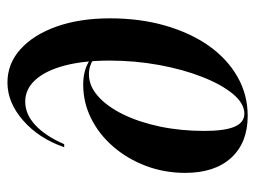

<svg xmlns="http://www.w3.org/2000/svg" viewBox="-104 -566 682 513"><g transform="rotate(-90 236.5 -310.0)"><path d="M183.1 11.3Q111.3 11.3 71 -32.7Q30.6 -76.6 30.6 -155.6Q30.6 -211.3 49.2 -260.5Q67.7 -309.7 100.4 -347.6Q133.1 -385.5 175.8 -406.9Q218.5 -428.2 266.1 -428.2Q306.5 -428.2 333.1 -409.7V-401.6Q325.8 -406.5 315.7 -409.7Q305.6 -412.9 294.4 -412.9Q262.9 -412.9 235.5 -388.7Q208.1 -364.5 187.1 -321.8Q166.1 -279 154.4 -223.4Q142.7 -167.7 142.7 -104.8Q142.7 -50 154 -23.8Q165.3 2.4 188.7 2.4Q216.1 2.4 241.5 -28.2Q266.9 -58.9 287.1 -110.5Q307.3 -162.1 319 -226.2Q330.6 -290.3 330.6 -357.3Q330.6 -427.4 317.3 -477.8Q304 -528.2 279.4 -555.6Q254.8 -583.1 221 -583.1Q187.1 -583.1 158.1 -556Q129 -529 107.3 -479H99.2Q122.6 -546.8 170.6 -588.7Q218.5 -630.6 271.8 -630.6Q322.6 -630.6 361.3 -595.6Q400 -560.5 421.8 -498.8Q443.5 -437.1 443.5 -356.5Q443.5 -276.6 424.2 -209.3Q404.8 -141.9 370.2 -92.7Q335.5 -43.5 287.5 -16.1Q239.5 11.3 183.1 11.3Z"/></g></svg>

Font: Playfair 144pt
Style: Bold Italic
Weight: 700
Italic angle: -15.6°
Designer: Claus Eggers Sørensen
Foundry: Claus Eggers Sørensen
Version: Version 2.203